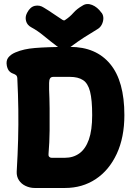

<svg xmlns="http://www.w3.org/2000/svg" viewBox="-20 -919 648 954"><path d="M152 15Q129 15 107.5 5Q86 -5 74 -23.5Q62 -42 63 -66Q68 -151 70 -226Q72 -301 71 -375Q70 -449 66 -531Q65 -542 58.5 -546.5Q52 -551 43 -554Q34 -557 26 -565.5Q18 -574 14 -592Q9 -618 21.5 -633.5Q34 -649 56.5 -658.5Q79 -668 102 -673Q124 -678 153.5 -680.5Q183 -683 225.5 -684.5Q268 -686 328 -686Q457 -686 527.5 -601Q598 -516 598 -347Q598 -236 560 -154.5Q522 -73 455.5 -29Q389 15 303 15ZM221 -153Q220 -145 224.5 -140Q229 -135 236 -135H303Q344 -135 374.5 -157Q405 -179 421.5 -225.5Q438 -272 438 -347Q438 -423 427.5 -464Q417 -505 392.5 -521Q368 -537 328 -537H245Q233 -537 228.5 -529Q224 -521 224 -506.5Q224 -492 224 -474Q226 -432 226.5 -380Q227 -328 226.5 -270Q226 -212 221 -153ZM486 -854Q494 -842 493.5 -826.5Q493 -811 485.5 -796.5Q478 -782 464 -774Q424 -750 395.5 -731.5Q367 -713 336 -690Q299 -661 262 -690Q229 -715 197.5 -741Q166 -767 136 -783Q115 -794 109.5 -814.5Q104 -835 114 -854L115 -856Q130 -885 153.5 -890Q177 -895 198 -881Q223 -866 244.5 -851Q266 -836 291 -820Q295 -818 297.5 -817.5Q300 -817 304 -820Q327 -835 344.5 -855Q362 -875 390 -891Q411 -905 437.5 -894.5Q464 -884 484 -856Z"/></svg>

Font: Winky Sans
Style: Bold
Weight: 700
Designer: Simon Atzbach
Foundry: typofactur
Version: Version 1.205